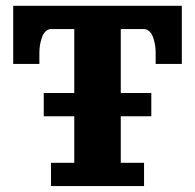

<svg xmlns="http://www.w3.org/2000/svg" viewBox="-20 -625 655 645"><path d="M24.4 -605.5H590.8V-410.2H502.9V-449.2Q502.9 -461.2 500.9 -473.9Q498.8 -486.6 494.5 -499Q490.2 -511.5 482.2 -519.4Q474.1 -527.3 463.9 -527.3H385.7V-312.5H488.3V-234.4H385.7V-78.1H463.9V0H151.4V-78.1H229.5V-234.4H127V-312.5H229.5V-527.3H151.4Q141.1 -527.3 133.1 -519.4Q125 -511.5 120.7 -499Q116.5 -486.6 114.4 -473.9Q112.3 -461.2 112.3 -449.2V-410.2H24.4Z"/></svg>

Font: Orelega One
Style: Regular
Weight: 400
Version: Version 1.1 ; ttfautohint (v1.8.3)